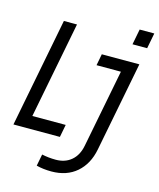

<svg xmlns="http://www.w3.org/2000/svg" viewBox="-142 -819 924 1119"><g transform="rotate(15 320.0 -259.0)"><path d="M275.9 207.5Q227.5 207.5 185.5 196.8L199.2 126Q239.7 134.8 283.2 134.8Q339.8 134.8 377.2 102.8Q414.6 70.8 425.8 12.2L517.6 -459H370.6L383.8 -528.3H610.4L504.9 13.7Q487.3 104.5 427.7 156Q368.2 207.5 275.9 207.5ZM-7.8 0 120.1 -658.7H199.2L85.9 -76.2H287.1L272.5 0ZM541.5 -630.9 559.6 -724.6H647.9L629.9 -630.9Z"/></g></svg>

Font: Liberation Mono
Style: Italic
Weight: 400
Italic angle: -12°
Monospace: yes
Designer: Steve Matteson
Foundry: Ascender Corporation
Version: Version 2.1.5